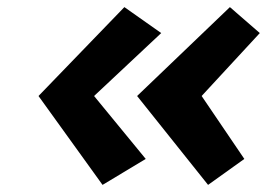

<svg xmlns="http://www.w3.org/2000/svg" viewBox="-20 -548 751 540"><path d="M268.4 -28 389.9 -101 244.6 -278 433.4 -455 329.8 -528 88.3 -278ZM565.2 -28 667.2 -101 547.1 -278 710.7 -455 626.6 -528 365.6 -278Z"/></svg>

Font: Hussar
Style: BdSuprExtOblOne
Weight: 700
Foundry: Cannot Into Space Fonts
Version: Version 2.00